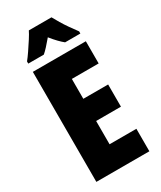

<svg xmlns="http://www.w3.org/2000/svg" viewBox="-229 -1003 902 1079"><g transform="rotate(-30 221.5 -463.5)"><path d="M403 0H59V-714H403V-570H229V-441H390V-297H229V-146H403ZM303 -927Q315 -905 329 -881.5Q343 -858 360.5 -833Q378 -808 398 -781V-767H299Q284 -779 266.5 -797Q249 -815 229 -840Q208 -815 191 -796.5Q174 -778 161 -767H60V-781Q74 -798 93 -826Q112 -854 130 -882Q148 -910 156 -927Z"/></g></svg>

Font: Noto Sans Khmer ExtraCondensed Black
Style: Regular
Weight: 900
Width: 2
Designer: Danh Hong and the Monotype Design Team
Foundry: Monotype Imaging Inc.
Version: Version 2.004